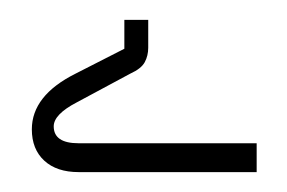

<svg xmlns="http://www.w3.org/2000/svg" viewBox="-20 -542 288 193"><path d="M59 -369Q37 -369 24.5 -380.5Q12 -392 12 -412Q12 -446 56 -468L105 -493V-522H129V-494Q129 -486 125.5 -479.5Q122 -473 111 -468L57 -439Q34 -427 34 -415Q34 -398 59 -398H238V-369Z"/></svg>

Font: IBM Plex Sans Arabic ExtraLight
Style: Regular
Weight: 200
Designer: Mike Abbink, Paul van der Laan, Pieter van Rosmalen, Wael Morcos, Khajak Apelian
Foundry: Bold Monday
Version: Version 1.1